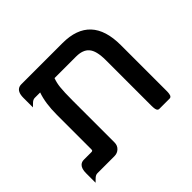

<svg xmlns="http://www.w3.org/2000/svg" viewBox="-149 -764 980 980"><g transform="rotate(-45 341.0 -274.0)"><path d="M614.3 -368.2V-40Q614.3 -24.9 613 -18.3Q611.8 -11.7 610.6 -8.5Q609.4 -5.4 606.2 -2.2Q603 1 597.7 1H522.5Q517.1 1 513.2 -2.9Q509.3 -6.8 507.6 -15.9Q505.9 -24.9 505.9 -40V-368.2Q505.9 -436 482.4 -462.4Q460 -488.3 411.1 -488.3H255.9Q246.6 -463.4 243.7 -435.5Q240.2 -403.8 240.2 -342.8V-39.1Q240.2 -17.6 225.6 -3.9Q211.4 9.8 190.4 9.8H67.4Q54.2 9.8 41.5 22.9L26.4 37.6V-31.2Q26.4 -63.5 40.5 -77.6Q50.8 -87.9 67.4 -87.9H121.1Q127.4 -87.9 129.6 -90.1Q131.8 -92.3 131.8 -98.6V-346.7Q131.8 -431.6 152.3 -488.3H113.3Q100.1 -488.3 87.4 -475.1L72.3 -460.4V-529.3Q72.3 -573.7 98.6 -583.5Q105.5 -585.9 113.3 -585.9H411.1Q614.3 -585.9 614.3 -368.2Z"/></g></svg>

Font: YuPearl-SemiBold
Style: SemiBold
Weight: 600
Designer: Max Yao
Foundry: Max-Everyday
Version: Version 1.011; ttfautohint (v1.8.3)